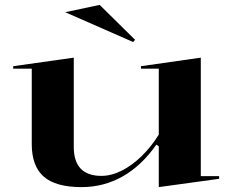

<svg xmlns="http://www.w3.org/2000/svg" viewBox="-20 -751 947 786"><path d="M314 15Q208 15 159 -28Q110 -71 110 -161V-470H34V-480L282 -515V-150Q282 -90 310.5 -60.5Q339 -31 395 -31Q436 -31 478.5 -52.5Q521 -74 560 -112Q599 -150 630 -200V-470H557V-480L802 -515V-30H877V-19L630 15V-152L620 -159Q560 -73 482.5 -29Q405 15 314 15ZM525 -579 247 -701 388 -731 533 -588Z"/></svg>

Font: Kalnia SemiExpanded
Style: Regular
Weight: 400
Width: 6
Designer: Frida Medrano
Foundry: Frida Medrano
Version: Version 1.105